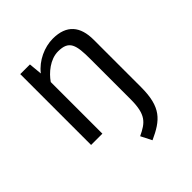

<svg xmlns="http://www.w3.org/2000/svg" viewBox="-205 -669 1010 1010"><g transform="rotate(-45 300.0 -163.5)"><path d="M501 -29V-382C501 -480 456 -538 353 -538C291 -538 221 -507 179 -453L172 -527H100V0H184V-384C212 -425 266 -471 325 -471C407 -471 417 -428 417 -320V-23C417 92 384 117 315 150L346 211C449 164 501 121 501 -29Z"/></g></svg>

Font: FiraMono Nerd Font
Style: Regular
Weight: 400
Designer: Carrois Corporate & Edenspiekermann AG
Foundry: Carrois Corporate GbR & Edenspiekermann AG
Version: Version 003.206;Nerd Fonts 3.3.0